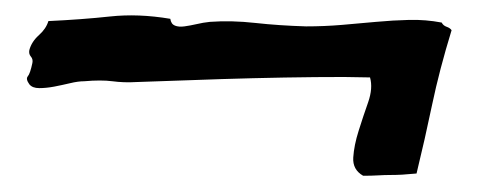

<svg xmlns="http://www.w3.org/2000/svg" viewBox="-20 -443 629 246"><path d="M545.9 -414.1Q547.9 -410.2 552.2 -408.7Q556.6 -407.2 558.6 -404.3Q543 -353.5 533.7 -309.1Q524.4 -264.6 513.7 -220.7Q502.9 -219.7 495.1 -219.2Q487.3 -218.8 480 -218.8Q472.7 -218.8 464.4 -218.3Q456.1 -217.8 445.3 -217.8Q431.6 -225.6 432.6 -241.2Q433.6 -256.8 439.5 -275.4Q445.3 -293.9 451.7 -312Q458 -330.1 454.1 -343.8Q422.9 -344.7 383.8 -344.2Q344.7 -343.8 304.2 -342.8Q263.7 -341.8 224.6 -340.3Q185.5 -338.9 155.3 -337.9Q138.7 -336.9 124 -338.9Q109.4 -340.8 87.9 -338.9Q80.1 -338.9 69.8 -336.4Q59.6 -334 49.3 -332Q39.1 -330.1 30.3 -330.1Q21.5 -330.1 17.6 -335Q12.7 -341.8 15.6 -345.2Q18.6 -348.6 21.5 -362.3Q22.5 -367.2 19.5 -370.6Q16.6 -374 17.6 -378.9Q20.5 -389.6 29.8 -397.9Q39.1 -406.2 42 -416Q85 -418 121.1 -421.9Q157.2 -425.8 198.2 -418.9Q199.2 -412.1 204.1 -410.2Q209 -408.2 216.3 -409.2Q223.6 -410.2 231.9 -412.1Q240.2 -414.1 249 -415Q276.4 -417 307.1 -413.6Q337.9 -410.2 372.1 -409.2Q395.5 -409.2 418 -411.1Q440.4 -413.1 461.9 -415Q483.4 -417 504.4 -417.5Q525.4 -418 545.9 -414.1Z"/></svg>

Font: Trade Winds
Style: Regular
Weight: 400
Designer: Squid
Foundry: Font Diner, Inc DBA Sideshow
Version: Version 1.000